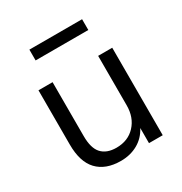

<svg xmlns="http://www.w3.org/2000/svg" viewBox="-166 -825 908 956"><g transform="rotate(-30 288.5 -347.0)"><path d="M499 -503V0H420V-87Q396 -41 353 -17Q310 7 256 7Q168 7 121 -43Q75 -92 75 -191V-503H156V-193Q156 -124 184 -93Q213 -61 269 -61Q336 -61 377 -105Q418 -149 418 -219V-503ZM137 -639V-701H440V-639Z"/></g></svg>

Font: PRinguin Sans
Style: Regular
Weight: 400
Designer: Vernon Adams
Foundry: Vernon Adams
Version: ""